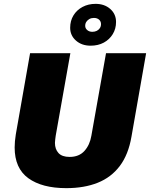

<svg xmlns="http://www.w3.org/2000/svg" viewBox="-20 -964 778 996"><path d="M324 12Q198 12 127 -39.5Q56 -91 56 -199Q56 -214 57.5 -231.5Q59 -249 62 -267L136 -688H345L269 -260Q268 -250 266.5 -241Q265 -232 265 -223Q265 -190 283.5 -170Q302 -150 341 -150Q390 -150 418 -181Q446 -212 454 -260L530 -688H738L662 -255Q646 -162 601.5 -103Q557 -44 487 -16Q417 12 324 12ZM450 -727Q404 -727 374 -753.5Q344 -780 344 -820Q344 -856 361 -884Q378 -912 408 -928Q438 -944 476 -944Q522 -944 552 -917.5Q582 -891 582 -850Q582 -815 565 -787Q548 -759 518.5 -743Q489 -727 450 -727ZM459 -799Q472 -799 482 -804Q492 -809 498 -818Q504 -827 504 -839Q504 -853 494 -862Q484 -871 467 -871Q454 -871 444 -865.5Q434 -860 428 -851Q422 -842 422 -830Q422 -817 432.5 -808Q443 -799 459 -799Z"/></svg>

Font: Archivo SemiCondensed Black
Style: Italic
Weight: 900
Width: 4
Italic angle: -10°
Designer: Hector Gatti
Foundry: Omnibus-Type
Version: Version 2.001